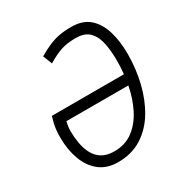

<svg xmlns="http://www.w3.org/2000/svg" viewBox="-165 -830 928 969"><g transform="rotate(-30 299.5 -345.0)"><path d="M56 -242Q56 -294 65 -327Q74 -360 74 -360H494Q498 -398 498 -437Q498 -490 489.5 -536Q481 -582 454.5 -611Q428 -640 374 -640Q323 -640 287.5 -628Q252 -616 207 -589L186 -642Q222 -663 251 -675.5Q280 -688 311 -694Q342 -700 383 -700Q449 -700 488 -665.5Q527 -631 544.5 -572Q562 -513 562 -440Q562 -354 542.5 -273.5Q523 -193 484.5 -129Q446 -65 387 -27.5Q328 10 248 10Q183 10 140.5 -24Q98 -58 77 -115.5Q56 -173 56 -242ZM117 -245Q117 -211 123 -176Q129 -141 144 -111.5Q159 -82 187 -64.5Q215 -47 259 -47Q323 -47 368.5 -81.5Q414 -116 443 -173.5Q472 -231 485 -300H124Q121 -288 119 -274Q117 -260 117 -245Z"/></g></svg>

Font: Radio Canada Condensed Light
Style: Italic
Weight: 300
Width: 3
Italic angle: -12°
Designer: Charles Daoud, Etienne Aubert Bonn, Alexandre Saumier Demers, Jacques Le Bailly
Foundry: Radio-Canada
Version: Version 2.104; ttfautohint (v1.8.4.7-5d5b);gftools[0.9.28.de